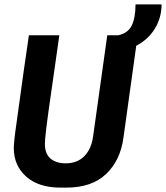

<svg xmlns="http://www.w3.org/2000/svg" viewBox="-20 -847 758 877"><path d="M257 10Q156 10 99.5 -40.5Q43 -91 43 -171Q43 -184 46 -212.5Q49 -241 55.5 -285.5Q62 -330 70 -390Q78 -450 88.5 -524Q99 -598 112 -686H251Q234 -565 222 -482Q210 -399 202.5 -346Q195 -293 191.5 -262.5Q188 -232 186.5 -216Q185 -200 185 -190Q185 -145 210.5 -123Q236 -101 280 -101Q333 -101 365 -133.5Q397 -166 405 -222L470 -686H609L544 -219Q530 -114 464.5 -52Q399 10 283 10ZM521 -613V-686Q565 -696 582 -731Q599 -766 599 -827H718Q718 -773 693.5 -727Q669 -681 624.5 -651Q580 -621 521 -613Z"/></svg>

Font: Chivo Mono Medium SemiBold
Style: Italic
Weight: 600
Italic angle: -8.05°
Monospace: yes
Version: Version 1.008